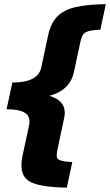

<svg xmlns="http://www.w3.org/2000/svg" viewBox="-20 -734 521 909"><path d="M286.6 -200.2Q286.6 -188.5 283.7 -175.3L252 -25.9Q248.5 -9.8 248.5 1.5Q248.5 12.7 252.9 17.6Q265.6 31.2 322.3 33.2L296.4 154.3Q160.6 152.3 115.2 122.1Q81.5 99.1 81.5 47.9Q81.5 30.3 85.4 9.3L117.7 -141.1Q119.6 -150.4 119.6 -158.7Q119.6 -185.5 99.1 -199.2Q72.3 -216.8 11.2 -216.8L38.6 -343.3Q160.2 -343.3 175.3 -414.1L208.5 -569.8Q221.2 -625.5 251.2 -656Q281.2 -686.5 335 -699.7Q388.7 -712.9 481 -714.4L455.1 -593.3Q398.4 -591.8 380.4 -577.6Q367.7 -568.8 360.4 -534.7L329.6 -391.1Q310.5 -306.6 213.9 -280.3Q286.6 -258.8 286.6 -200.2Z"/></svg>

Font: Open Sans Hebrew Condensed Extra Bold
Style: Italic
Weight: 800
Width: 3
Italic angle: -12°
Foundry: Ascender Corporation, Yanek Iontef
Version: Version 2.001;PS 002.001;hotconv 1.0.70;makeotf.lib2.5.58329